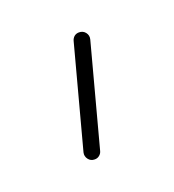

<svg xmlns="http://www.w3.org/2000/svg" viewBox="-48 -122 210 232"><g transform="rotate(-20 57.0 -5.5)"><path d="M30 56.7 64.8 -73.7Q65.6 -77 68.1 -79.3Q70.7 -81.5 74.4 -81.5Q79.6 -81.5 82.6 -77.6Q85.6 -73.7 84.4 -68.9L49.6 61.5Q48.9 64.8 46.3 67Q43.7 69.3 40 69.3Q34.8 69.3 31.9 65.4Q28.9 61.5 30 56.7Z"/></g></svg>

Font: 26F Galaxy Hebrew Hairline
Style: Regular
Weight: 50
Designer: C₂₉H₂₅N₃O₅
Version: Version 1.000